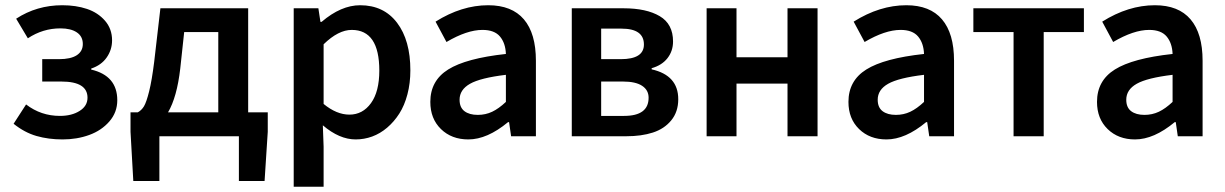

<svg xmlns="http://www.w3.org/2000/svg" viewBox="-20 -523 4701 737"><path d="M220.2 12.2Q166 12.2 120.1 -1Q74.2 -14.2 32.2 -47.9L80.1 -122.1Q137.2 -78.1 210 -78.1Q255.4 -78.1 285.6 -97.2Q315.9 -116.2 315.9 -147.9Q315.9 -210 215.8 -210H142.1V-295.9H206.1Q251.5 -295.9 274.7 -311Q297.9 -326.2 297.9 -354Q297.9 -383.3 274.9 -398.7Q252 -414.1 211.9 -414.1Q144.5 -414.1 86.9 -376L42 -451.2Q121.1 -502.9 219.2 -502.9Q271.5 -502.9 313.7 -488.8Q356 -474.6 383.1 -443.4Q410.2 -412.1 410.2 -368.2Q410.2 -332 389.6 -302.5Q369.1 -272.9 330.1 -259.8V-255.9Q430.2 -232.4 430.2 -138.2Q430.2 -91.8 399.9 -56.9Q369.6 -22 322.5 -4.9Q275.4 12.2 220.2 12.2Z M671.9 -259.8Q659.2 -149.9 625 -91.8H817.9V-399.9H687ZM591.8 0V171.9H491.7L481 -17.1V-91.8H508.8Q522.9 -99.1 532.5 -114.7Q542 -130.4 552.5 -172.4Q563 -214.4 571.8 -285.2L595.7 -491.2H932.6V-91.8H1007.8V-17.1L995.6 171.9H897V0Z M1107.4 193.8V-491.2H1202.1L1210 -439H1214.4Q1289.1 -502.9 1362.3 -502.9Q1453.1 -502.9 1504.2 -435.5Q1555.2 -368.2 1555.2 -252.9Q1555.2 -203.6 1543.9 -160.9Q1532.7 -118.2 1512.7 -86.9Q1492.7 -55.7 1466.1 -33Q1439.5 -10.3 1408.7 1Q1377.9 12.2 1345.2 12.2Q1282.7 12.2 1219.2 -42L1222.2 40V193.8ZM1321.3 -83Q1372.1 -83 1404.1 -127.2Q1436 -171.4 1436 -252Q1436 -408.2 1330.1 -408.2Q1278.8 -408.2 1222.2 -353V-124Q1272 -83 1321.3 -83Z M1777.8 12.2Q1713.4 12.2 1672.6 -27.6Q1631.8 -67.4 1631.8 -131.8Q1631.8 -213.4 1700.4 -256.3Q1769 -299.3 1921.9 -315.9Q1920.4 -357.4 1899.2 -382.8Q1877.9 -408.2 1832 -408.2Q1772.5 -408.2 1693.8 -361.8L1651.9 -439.9Q1752 -502.9 1854 -502.9Q1944.8 -502.9 1991 -448.7Q2037.1 -394.5 2037.1 -290V0H1941.9L1934.1 -54.2H1930.2Q1850.1 12.2 1777.8 12.2ZM1814 -82Q1843.8 -82 1869.1 -94Q1894.5 -106 1921.9 -131.8V-235.8Q1824.2 -224.1 1784.2 -201.4Q1744.1 -178.7 1744.1 -140.1Q1744.1 -110.4 1762.9 -96.2Q1781.7 -82 1814 -82Z M2174.8 0V-491.2H2373.5Q2461.4 -491.2 2512.5 -460.9Q2563.5 -430.7 2563.5 -363.8Q2563.5 -327.1 2542.2 -299.8Q2521 -272.5 2481.4 -261.2V-256.8Q2583.5 -233.9 2583.5 -142.1Q2583.5 -93.8 2556.6 -61Q2529.8 -28.3 2486.1 -14.2Q2442.4 0 2383.8 0ZM2287.6 -295.9H2362.8Q2451.7 -295.9 2451.7 -352.1Q2451.7 -413.1 2365.7 -413.1H2287.6ZM2287.6 -78.1H2375.5Q2469.7 -78.1 2469.7 -147.9Q2469.7 -177.2 2444.8 -193.6Q2419.9 -210 2371.6 -210H2287.6Z M2692.4 0V-491.2H2807.1V-303.2H3002.9V-491.2H3118.2V0H3002.9V-202.1H2807.1V0Z M3382.8 12.2Q3318.4 12.2 3277.6 -27.6Q3236.8 -67.4 3236.8 -131.8Q3236.8 -213.4 3305.4 -256.3Q3374 -299.3 3526.9 -315.9Q3525.4 -357.4 3504.2 -382.8Q3482.9 -408.2 3437 -408.2Q3377.4 -408.2 3298.8 -361.8L3256.8 -439.9Q3356.9 -502.9 3459 -502.9Q3549.8 -502.9 3595.9 -448.7Q3642.1 -394.5 3642.1 -290V0H3546.9L3539.1 -54.2H3535.2Q3455.1 12.2 3382.8 12.2ZM3418.9 -82Q3448.7 -82 3474.1 -94Q3499.5 -106 3526.9 -131.8V-235.8Q3429.2 -224.1 3389.2 -201.4Q3349.1 -178.7 3349.1 -140.1Q3349.1 -110.4 3367.9 -96.2Q3386.7 -82 3418.9 -82Z M3870.6 0V-399.9H3716.3V-491.2H4140.6V-399.9H3986.3V0Z M4336.9 12.2Q4272.5 12.2 4231.7 -27.6Q4190.9 -67.4 4190.9 -131.8Q4190.9 -213.4 4259.5 -256.3Q4328.1 -299.3 4481 -315.9Q4479.5 -357.4 4458.3 -382.8Q4437 -408.2 4391.1 -408.2Q4331.5 -408.2 4252.9 -361.8L4210.9 -439.9Q4311 -502.9 4413.1 -502.9Q4503.9 -502.9 4550 -448.7Q4596.2 -394.5 4596.2 -290V0H4501L4493.2 -54.2H4489.3Q4409.2 12.2 4336.9 12.2ZM4373 -82Q4402.8 -82 4428.2 -94Q4453.6 -106 4481 -131.8V-235.8Q4383.3 -224.1 4343.3 -201.4Q4303.2 -178.7 4303.2 -140.1Q4303.2 -110.4 4322 -96.2Q4340.8 -82 4373 -82Z"/></svg>

Font: Source Sans 3 Semibold
Style: Regular
Weight: 600
Designer: Paul D. Hunt
Foundry: Adobe
Version: Version 3.052;hotconv 1.1.0;makeotfexe 2.6.0